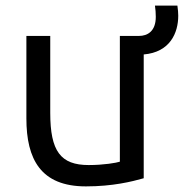

<svg xmlns="http://www.w3.org/2000/svg" viewBox="-20 -650 655 684"><path d="M492 -456V-15C450 -3 381 14 286 14C125 14 74 -83 74 -228V-522H159V-248C159 -111 196 -62 296 -62C350 -62 395 -70 407 -74V-522H475C506 -522 535 -539 535 -590C535 -603 534 -617 532 -630H612C614 -616 615 -603 615 -594C615 -533 586 -464 492 -456Z"/></svg>

Font: Repo Regular
Style: Regular
Weight: 400
Designer: Stefan Peev
Foundry: Context Ltd
Version: Version 1.502